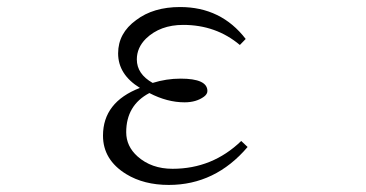

<svg xmlns="http://www.w3.org/2000/svg" viewBox="-20 -562 1040 546"><path d="M684.1 -144Q592.3 -36.1 460 -36.1Q389.2 -36.1 338.9 -66.9Q272.9 -107.4 272.9 -176.3Q272.9 -271.5 377.9 -312Q315.9 -350.1 315.9 -410.2Q315.9 -467.8 367.2 -504.9Q416 -542 492.2 -542Q608.9 -542 678.7 -451.2L662.1 -434.1Q594.2 -491.2 501 -491.2Q435.5 -491.2 395 -452.1Q369.1 -426.3 369.1 -393.1Q369.1 -351.6 414.1 -326.2Q453.1 -338.4 493.7 -338.4Q569.8 -338.4 569.8 -303.2Q569.8 -294.4 560.1 -287.1Q538.1 -271 504.9 -271Q455.6 -271 404.8 -297.4Q338.9 -262.7 338.9 -186Q338.9 -146 371.1 -117.2Q410.6 -82 470.7 -82Q584 -82 666 -161.1Z"/></svg>

Font: I.Ming
Style: Regular
Weight: 400
Designer: Ichiten Fonts Project
Version: Version 5.10 Mar 24, 2018